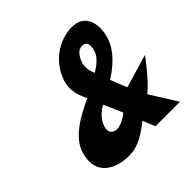

<svg xmlns="http://www.w3.org/2000/svg" viewBox="-209 -1036 1247 1247"><g transform="rotate(-45 414.0 -412.5)"><path d="M827.6 -376 598 -308 552.7 -422C552.7 -422 695.6 -501 733.6 -625C765 -728 741 -840 620.7 -840C495.2 -840 376.6 -753 337.5 -625C317.6 -560 334.9 -502 364.5 -442C251.9 -391 126.2 -320 94.7 -217C38.8 -34 188.8 15 290.8 15C383.3 15 446.4 -34 514.5 -85L548.3 0H773.6L658 -185C730 -240 827.6 -376 827.6 -376ZM580 -707C624.5 -707 626.7 -669 613.3 -625C599.8 -581 553 -547 515.3 -524C515.3 -524 487.8 -577 502.5 -625C515.9 -669 542.8 -707 580 -707ZM463.8 -210C463.8 -210 408.6 -163 359 -163C327 -163 297.7 -184 312.3 -232C335.6 -308 407.7 -339 407.7 -339Z"/></g></svg>

Font: Hussar
Style: BdSuprConOblThree
Weight: 700
Foundry: Cannot Into Space Fonts
Version: Version 2.00